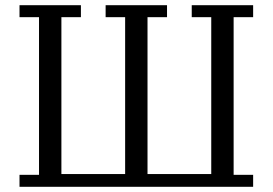

<svg xmlns="http://www.w3.org/2000/svg" viewBox="-20 -718 1048 738"><path d="M55 -46H130V-652H55V-698H291V-652H216V-49H461V-652H386V-698H622V-652H547V-49H792V-652H717V-698H953V-652H878V-46H953V0H55Z"/></svg>

Font: IBM Plex Serif
Style: Regular
Weight: 400
Designer: Mike Abbink, Paul van der Laan, Pieter van Rosmalen
Foundry: Bold Monday
Version: Version 2.6